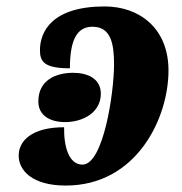

<svg xmlns="http://www.w3.org/2000/svg" viewBox="-20 -566 566 596"><path d="M184 10C404 10 503 -199 503 -347C503 -480 411 -546 305 -546C144 -546 104 -470 104 -410C104 -374 118 -354 197 -354C197 -444 220 -483 267 -483C325 -483 334 -429 334 -366C334 -278 301 -55 236 -55C194 -55 178 -110 179 -171C79 -171 38 -129 38 -83C38 -37 80 10 184 10ZM182 -187C238 -187 293 -217 293 -275C293 -322 252 -340 207 -340C153 -340 99 -317 99 -251C99 -207 136 -187 182 -187Z"/></svg>

Font: Noto Serif Condensed Black
Style: Italic
Weight: 900
Width: 3
Italic angle: -12°
Designer: Monotype Design Team
Foundry: Monotype Imaging Inc.
Version: Version 2.013